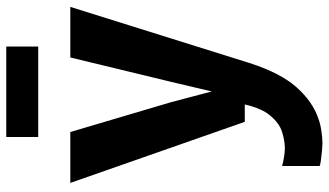

<svg xmlns="http://www.w3.org/2000/svg" viewBox="-238 -564 1050 613"><g transform="rotate(-90 286.5 -257.0)"><path d="M63.5 239V119Q72 122 90.2 125Q108.5 128 119 128Q143 128 171.8 119.2Q200.5 110.5 225.5 80Q247.5 53.5 260 0H204.5L9.5 -557H172L267.5 -234.5L301.5 -105.5L332 -234.5L410 -557H571.5L392.5 14.5Q360.5 114.5 314.2 166Q268 217.5 214.5 235Q199.5 241 176.2 244.5Q153 248 135.5 248Q128 248 112 246.5Q96 245 81.2 243Q66.5 241 63.5 239ZM156 -659.5V-761.5H445V-659.5Z"/></g></svg>

Font: Koeln Type Sans
Style: Bold
Weight: 700
Designer: Eben Sorkin
Foundry: Eben Sorkin
Version: Version 2.001